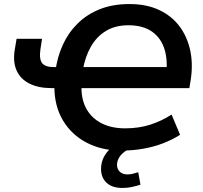

<svg xmlns="http://www.w3.org/2000/svg" viewBox="-20 -735 1002 950"><path d="M580 10Q483 10 408 -29.5Q333 -69 291 -140Q249 -211 249 -306L273 -299H235Q171 -299 126.5 -321Q82 -343 62.5 -385.5Q43 -428 53 -489L62 -543H188L180 -491Q173 -441 189 -422Q205 -403 246 -403H282L254 -381Q263 -452 290.5 -512.5Q318 -573 364 -618.5Q410 -664 474 -689.5Q538 -715 621 -715Q704 -715 766.5 -686Q829 -657 868 -605Q907 -553 921.5 -484Q936 -415 923 -336L917 -299H364L383 -301Q383 -239 409 -194Q435 -149 483.5 -124.5Q532 -100 599 -100Q667 -100 723 -118Q779 -136 829 -168L871 -68Q833 -44 788 -26.5Q743 -9 691 0.5Q639 10 580 10ZM615 -610Q550 -610 503.5 -581.5Q457 -553 429 -503Q401 -453 390 -389L364 -403H836L800 -352Q812 -430 795 -488Q778 -546 733 -578Q688 -610 615 -610ZM586 195Q535 195 507.5 169.5Q480 144 480 101Q480 53 512 15Q544 -23 593 -42L626 0Q603 9 588 22.5Q573 36 566 51Q559 66 559 81Q559 102 573 115Q587 128 610 128Q624 128 636.5 125Q649 122 664 117L675 179Q652 186 631 190.5Q610 195 586 195Z"/></svg>

Font: Nunito Sans 12pt
Style: Bold Italic
Weight: 700
Italic angle: -9°
Designer: Vernon Adams
Foundry: Vernon Adams
Version: Version 3.101;gftools[0.9.27]